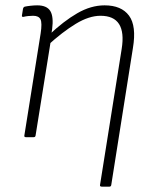

<svg xmlns="http://www.w3.org/2000/svg" viewBox="-20 -513 575 718"><path d="M361 185Q353 185 354 179L435 -330Q455 -454 356 -454Q313 -454 263.5 -424Q214 -394 157 -342L163 -382Q218 -434 269 -463.5Q320 -493 371 -493Q434 -493 462.5 -454.5Q491 -416 477 -333L396 179Q395 185 389 185ZM77 0Q70 0 71 -6L132 -388Q138 -427 131.5 -440.5Q125 -454 104 -454Q95 -454 85.5 -453Q76 -452 68 -450Q61 -449 62 -455L66 -480Q67 -484 68.5 -485.5Q70 -487 72 -488Q81 -490 94.5 -491.5Q108 -493 119 -493Q155 -493 168 -472Q181 -451 175 -404L171 -380L170 -361L113 -6Q112 0 106 0Z"/></svg>

Font: Sofia Sans Semi Condensed ExtraLight
Style: Italic
Weight: 250
Italic angle: -9°
Version: Version 4.100